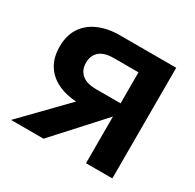

<svg xmlns="http://www.w3.org/2000/svg" viewBox="-120 -652 795 783"><g transform="rotate(30 277.0 -260.5)"><path d="M374 0V-226H312L300 -197H233Q176 -197 133 -215.5Q90 -234 66.5 -270Q43 -306 43 -358Q43 -411 66.5 -447Q90 -483 133 -502Q176 -521 233 -521H498V0ZM21 0 273 -259 407 -256 174 0ZM258 -282H374V-428H258Q214 -428 191.5 -409Q169 -390 169 -355Q169 -321 191.5 -301.5Q214 -282 258 -282Z"/></g></svg>

Font: TikTok Sans 24pt SemiBold
Style: Regular
Weight: 600
Version: Version 4.000